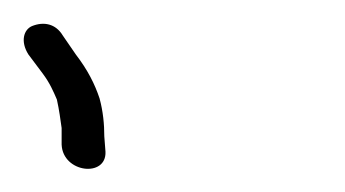

<svg xmlns="http://www.w3.org/2000/svg" viewBox="-124 -746 291 162"><path d="M-100 -700 -88 -684C-82 -676 -79 -669 -76 -662C-74 -653 -73 -645 -72 -638V-624C-71 -600 -34 -596 -35 -618L-36 -631C-36 -641 -37 -652 -40 -663C-44 -675 -50 -687 -60 -700L-71 -716C-77 -726 -87 -728 -97 -724C-104 -721 -107 -711 -100 -700Z"/></svg>

Font: Stray Cat
Style: SuExtOpObl
Weight: 400
Version: Version 1.0